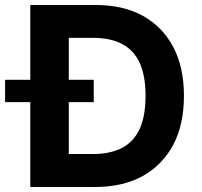

<svg xmlns="http://www.w3.org/2000/svg" viewBox="-58 -747 805 767"><path d="M320.8 0H131.8V-131.8H314.5Q382.3 -131.8 429.7 -156.2Q476.1 -180.7 500 -231.9Q523.4 -283.2 523.4 -364.3Q523.4 -444.8 500 -496.1Q476.1 -546.9 429.7 -571.3Q383.3 -595.7 314.9 -595.7H128.4V-727.1H323.2Q433.6 -727.1 512.2 -684.1Q591.3 -640.1 634.3 -559.1Q676.8 -477.5 676.8 -364.3Q676.8 -250 634.3 -168.9Q590.8 -87.4 511.7 -43.5Q432.6 0 320.8 0ZM63 -727.1H216.8V0H63ZM316.4 -338.9H-37.6V-428.2H316.4Z"/></svg>

Font: My Font
Style: Bold
Weight: 500
Designer: Rasmus Andersson
Foundry: rsms
Version: Version 0.001